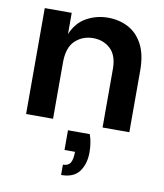

<svg xmlns="http://www.w3.org/2000/svg" viewBox="-91 -636 846 989"><g transform="rotate(10 332.0 -142.0)"><path d="M604 0H464V-306Q464 -377 427.5 -411Q391 -445 337 -445Q282 -445 243.5 -409Q205 -373 205 -294V0H64V-554H205V-443Q231 -505 282.5 -533.5Q334 -562 394 -562Q453 -562 500.5 -537Q548 -512 576 -459Q604 -406 604 -322ZM296 278V224Q324 224 335 205.5Q346 187 346 148H291V45H405Q420 87 420 138Q420 198 391 238Q362 278 296 278Z"/></g></svg>

Font: Ulagadi Sans SemiBold
Style: Regular
Weight: 600
Designer: Ninad Kale (Devanagari), Jonny Pinhorn (Latin)
Foundry: Indian Type Foundry
Version: Version 3.01;March 29, 2020;FontCreator 12.0.0.2522 64-bit; 